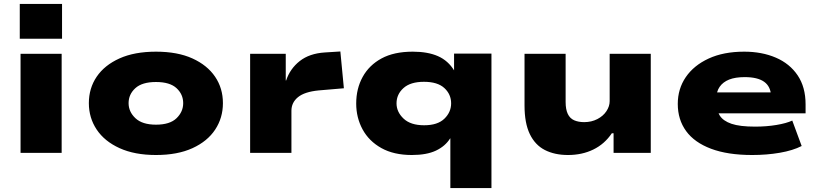

<svg xmlns="http://www.w3.org/2000/svg" viewBox="-20 -781 4178 981"><path d="M81 -583V-761H297V-583ZM85 0V-506H295V0Z M777 11Q668 11 591 -24Q514 -59 474 -119Q434 -179 434 -254Q434 -330 474 -389Q514 -448 590.5 -482.5Q667 -517 777 -517Q887 -517 963 -482.5Q1039 -448 1079 -389Q1119 -330 1119 -254Q1119 -179 1079.5 -119Q1040 -59 963.5 -24Q887 11 777 11ZM777 -144Q848 -144 882 -177Q916 -210 916 -254Q916 -299 882 -330.5Q848 -362 777 -362Q706 -362 671.5 -330.5Q637 -299 637 -254Q637 -210 672 -177Q707 -144 777 -144Z M1258 0V-506H1440V-370H1442Q1462 -430 1511.5 -469Q1561 -508 1640 -513L1719 -518L1737 -330L1608 -319Q1536 -312 1502.5 -284.5Q1469 -257 1469 -215V0Z M2281 180V-74H2280Q2255 -34 2207.5 -11.5Q2160 11 2084 11Q1992 11 1928.5 -24.5Q1865 -60 1832.5 -120Q1800 -180 1800 -252Q1800 -328 1833 -388Q1866 -448 1929.5 -482.5Q1993 -517 2089 -517Q2166 -517 2218 -494Q2270 -471 2301 -420H2300V-507H2491V180ZM2147 -141Q2216 -141 2250.5 -174.5Q2285 -208 2285 -253Q2285 -299 2250.5 -331Q2216 -363 2146 -363Q2077 -363 2041.5 -331Q2006 -299 2006 -253Q2006 -209 2042 -175Q2078 -141 2147 -141Z M2882 11Q2814 11 2764 -14.5Q2714 -40 2687 -96Q2660 -152 2660 -242V-506H2870V-260Q2870 -222 2881 -199Q2892 -176 2913.5 -166.5Q2935 -157 2965 -157Q3002 -157 3032 -172.5Q3062 -188 3078.5 -213Q3095 -238 3095 -264V-506H3305V0H3115V-100H3106Q3069 -45 3011.5 -17Q2954 11 2882 11Z M3823 11Q3698 11 3613 -21Q3528 -53 3485.5 -111.5Q3443 -170 3443 -250Q3443 -327 3484 -387Q3525 -447 3601 -482Q3677 -517 3782 -517Q3873 -517 3944 -486.5Q4015 -456 4055.5 -396Q4096 -336 4096 -248V-202H3611V-309H3938L3920 -289Q3918 -339 3884.5 -363Q3851 -387 3785 -387Q3737 -387 3705.5 -374.5Q3674 -362 3657 -337.5Q3640 -313 3640 -278V-258Q3640 -218 3657.5 -190.5Q3675 -163 3717.5 -148.5Q3760 -134 3838 -134Q3896 -134 3947 -142.5Q3998 -151 4028 -165L4076 -35Q4031 -12 3964.5 -0.5Q3898 11 3823 11Z"/></svg>

Font: Nunito Sans 7pt Expanded Black
Style: Regular
Weight: 900
Width: 7
Designer: Vernon Adams
Foundry: Vernon Adams
Version: Version 3.101;gftools[0.9.27]